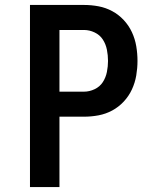

<svg xmlns="http://www.w3.org/2000/svg" viewBox="-20 -755 640 775"><path d="M101 0V-735H319Q349 -735 378 -729.5Q407 -724 433 -710Q459 -696 479.5 -674Q500 -652 512.5 -625Q525 -598 530 -568.5Q535 -539 535 -509Q535 -480 530 -450.5Q525 -421 512.5 -394Q500 -367 479.5 -345Q459 -323 433 -309Q407 -295 378 -289.5Q349 -284 319 -284H220V0ZM220 -385H319Q341 -385 362 -395Q383 -405 395 -423.5Q407 -442 411.5 -464.5Q416 -487 416 -509Q416 -532 411.5 -554.5Q407 -577 395 -595.5Q383 -614 362 -624Q341 -634 319 -634H220Z"/></svg>

Font: Iosevka Curly Extended
Style: Bold
Weight: 700
Width: 7
Monospace: yes
Designer: Belleve Invis
Foundry: Belleve Invis
Version: Version 11.1.0; ttfautohint (v1.8.3)